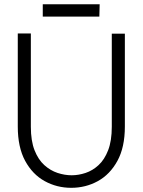

<svg xmlns="http://www.w3.org/2000/svg" viewBox="-20 -888 682 918"><path d="M320.5 10Q252 10 193.8 -22Q135.5 -54 100.2 -119Q65 -184 65 -283V-728H127.5V-282Q127.5 -214.5 145.2 -169.5Q163 -124.5 192 -98.5Q221 -72.5 255.2 -61.2Q289.5 -50 322.5 -50Q355.5 -50 389.2 -61.2Q423 -72.5 451.2 -98.5Q479.5 -124.5 497 -169.5Q514.5 -214.5 514.5 -282V-727H577V-283Q577 -184 541.5 -119Q506 -54 447.8 -22Q389.5 10 320.5 10ZM184.5 -808.5V-867.5H456.5L455 -808.5Z"/></svg>

Font: Spline Sans Light
Style: Regular
Weight: 300
Designer: Eben Sorkin, Mirko Velimirovic
Foundry: Sorkin Type
Version: Version 1.000; ttfautohint (v1.8.3)